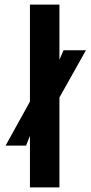

<svg xmlns="http://www.w3.org/2000/svg" viewBox="-20 -820 400 840"><path d="M111 0V-225.5L94 -183H4.5L111 -375.5V-800H240V-558.5L258 -600H356L240 -393.5V0Z"/></svg>

Font: Big Shoulders Stencil Display ExtraBold
Style: Regular
Weight: 800
Designer: Patric King
Foundry: XO Type Co
Version: Version 1.000